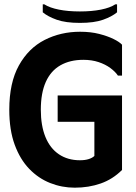

<svg xmlns="http://www.w3.org/2000/svg" viewBox="-20 -858 631 889"><path d="M23 -350Q23 -475 67.5 -555Q112 -635 186.5 -673Q261 -711 351 -711Q400 -711 439 -701Q478 -691 505.5 -677.5Q533 -664 545 -651V-508H526Q514 -526 491 -543Q468 -560 436.5 -570.5Q405 -581 366 -581Q304 -581 259.5 -555.5Q215 -530 192 -478.5Q169 -427 169 -350Q169 -276 190.5 -223.5Q212 -171 253 -143.5Q294 -116 350 -116Q374 -116 391 -121.5Q408 -127 417 -136V-294H247V-416H545V-71Q502 -28 446.5 -8.5Q391 11 326 11Q267 11 212.5 -10.5Q158 -32 115.5 -76Q73 -120 48 -188Q23 -256 23 -350ZM350 -752Q416 -752 457 -766.5Q498 -781 522 -801V-838H514Q490 -822 447.5 -813.5Q405 -805 350 -805Q295 -805 252.5 -813.5Q210 -822 185 -838H178V-801Q202 -781 243 -766.5Q284 -752 350 -752Z"/></svg>

Font: Phudu SemiBold
Style: Regular
Weight: 600
Version: Version 1.005;gftools[0.9.23]